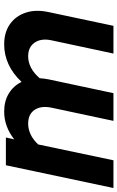

<svg xmlns="http://www.w3.org/2000/svg" viewBox="158 -730 569 930"><g transform="rotate(-90 443.0 -264.5)"><path d="M-2.2 0 108.1 -521H242.4L233.5 -480.5Q295.4 -529.3 368.1 -529.3Q418.9 -529.3 455.9 -506.7Q492.9 -484 511.8 -445Q550.6 -486.6 596.7 -508Q642.8 -529.3 693.5 -529.3Q752.1 -529.3 791.7 -501.2Q831.4 -473 847.4 -424.3Q863.5 -375.6 849.8 -313.3L783.4 0H649.1L713.4 -301.1Q723.6 -350.3 702.1 -381.7Q680.7 -413.1 635.9 -413.1Q577.9 -413.1 529.7 -357.4Q528.9 -346.9 527.6 -336Q526.2 -325.1 523.9 -313.3L457.2 0H323L386.7 -299.1Q397.4 -350.1 376.5 -381.6Q355.6 -413.1 309.4 -413.1Q282.5 -413.1 257.1 -401Q231.8 -389 208.9 -364.7L132.1 0Z"/></g></svg>

Font: Red Hat Display VF
Style: Italic
Weight: 300
Italic angle: -12°
Designer: Pentagram, MCKL
Foundry: Pentagram, MCKL
Version: Version 1.023